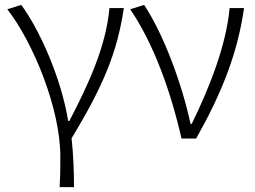

<svg xmlns="http://www.w3.org/2000/svg" viewBox="-20 -567 1042 786"><path d="M224 199H283C283 136 280 61 273 -1C403 -215 460 -353 487 -534H428C414 -375 340 -218 264 -72H259C231 -246 143 -444 67 -547L10 -529C114 -396 227 -124 227 73C227 125 227 148 224 199Z M723 0H783C887 -184 953 -349 979 -534H920C906 -380 836 -205 765 -60H760C726 -219 652 -423 570 -547L513 -529C608 -390 679 -194 723 0Z"/></svg>

Font: GenYoGothic2 TW L
Style: Regular
Weight: 300
Version: Version 2.100;PS 2.1;hotconv 16.6.51;makeotf.lib2.5.65220 DE